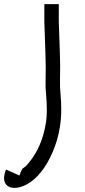

<svg xmlns="http://www.w3.org/2000/svg" viewBox="-69 -670 412 931"><path d="M-40 152 25 181Q33 160 36.5 153.5Q40 147 43 145.5Q46 144 53 138.5Q60 133 75 114Q133 42 152 -65Q158 -95 158 -139Q158 -174 154.5 -210Q151 -246 152 -277Q154 -348 151 -420Q148 -492 146 -564V-650H216V-566Q218 -495 221 -423.5Q224 -352 222 -279Q221 -250 224.5 -213.5Q228 -177 228 -139Q228 -114 226 -91.5Q224 -69 221 -52Q211 10 186.5 67Q162 124 130 164Q97 205 61 224Q25 243 -4 241Q-33 239 -44.5 216.5Q-56 194 -40 152Z"/></svg>

Font: Syne
Style: Italic
Weight: 400
Italic angle: -9°
Designer: Lucas Descroix
Foundry: Bonjour Monde
Version: Version 2.000; ttfautohint (v1.8.3)